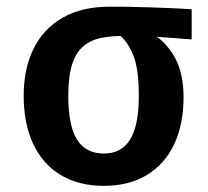

<svg xmlns="http://www.w3.org/2000/svg" viewBox="-20 -558 640 592"><path d="M319.5 -537.5Q378 -537.5 447 -535.2Q516 -533 571 -529.5V-436.5L438 -446.5L367.5 -447Q325.5 -448 292.5 -441.2Q259.5 -434.5 236.8 -415.2Q214 -396 202.2 -359Q190.5 -322 190.5 -263Q190.5 -170 217.8 -127.2Q245 -84.5 300 -84.5Q354 -84.5 381 -127.5Q408 -170.5 408 -263.5Q408 -347.5 390 -390Q372 -432.5 345 -452.5L446 -456Q491 -431 518.5 -381.8Q546 -332.5 546 -258.5Q546 -174.5 517 -113.2Q488 -52 433 -18.5Q378 15 300 15Q222.5 15 167 -18.5Q111.5 -52 82.2 -114.5Q53 -177 53 -263Q53 -345.5 83.2 -407.2Q113.5 -469 172.8 -503.2Q232 -537.5 319.5 -537.5Z"/></svg>

Font: Fira Code Light SemiBold
Style: Regular
Weight: 600
Monospace: yes
Version: Version 5.002